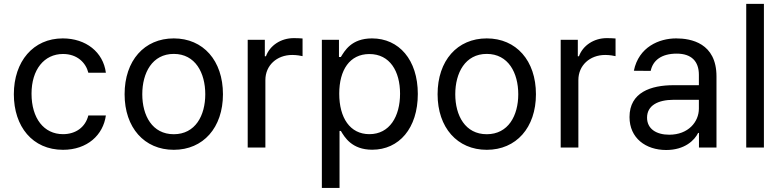

<svg xmlns="http://www.w3.org/2000/svg" viewBox="-20 -747 3963 972"><path d="M299 11.4C421.9 11.4 502.5 -63.6 516 -162.6H427.2C412.3 -103 363.3 -67.8 299 -67.8C202.1 -67.8 139.6 -148.1 139.6 -272.7C139.6 -394.5 203.5 -473.7 299 -473.7C371.4 -473.7 414.8 -429 427.2 -378.9H516C502.5 -483.3 415.1 -552.6 297.6 -552.6C148.4 -552.6 50.1 -436.1 50.1 -269.9C50.1 -106.5 144.5 11.4 299 11.4Z M859.7 11.4C1008.9 11.4 1108.7 -100.9 1108.7 -269.9C1108.7 -440.3 1008.9 -552.6 859.7 -552.6C710.6 -552.6 610.8 -440.3 610.8 -269.9C610.8 -100.9 710.6 11.4 859.7 11.4ZM700.3 -269.9C700.3 -378.2 750.7 -474.1 859.7 -474.1C968.8 -474.1 1019.2 -378.2 1019.2 -269.9C1019.2 -161.9 968.8 -67.5 859.7 -67.5C750.7 -67.5 700.3 -161.9 700.3 -269.9Z M1234 0H1323.5V-342C1323.5 -415.5 1381 -468.8 1459.5 -468.8C1481.5 -468.8 1505.3 -464.5 1511.7 -462.7V-552.2C1501.8 -553.3 1480.1 -554 1467.3 -554C1402.3 -554 1346.2 -517 1326.3 -462H1320.7V-545.5H1234Z M1609.4 204.5H1698.9V-84.2H1705.6C1724.4 -52.9 1760.7 11 1864.3 11C2000 11 2095.2 -97.3 2095.2 -271.3C2095.2 -444.6 1999.6 -552.6 1863.3 -552.6C1757.8 -552.6 1724.4 -488.3 1705.6 -458.5H1696V-545.5H1609.4ZM1697.4 -272.7C1697.4 -392.8 1750.4 -473.4 1850.1 -473.4C1953.8 -473.4 2005.3 -386 2005.3 -272.7C2005.3 -158 1952.8 -67.8 1850.1 -67.8C1751.4 -67.8 1697.4 -151.3 1697.4 -272.7Z M2444.2 11.4C2593.4 11.4 2693.2 -100.9 2693.2 -269.9C2693.2 -440.3 2593.4 -552.6 2444.2 -552.6C2295.1 -552.6 2195.3 -440.3 2195.3 -269.9C2195.3 -100.9 2295.1 11.4 2444.2 11.4ZM2284.8 -269.9C2284.8 -378.2 2335.2 -474.1 2444.2 -474.1C2553.3 -474.1 2603.7 -378.2 2603.7 -269.9C2603.7 -161.9 2553.3 -67.5 2444.2 -67.5C2335.2 -67.5 2284.8 -161.9 2284.8 -269.9Z M2818.5 0H2908V-342C2908 -415.5 2965.6 -468.8 3044 -468.8C3066.1 -468.8 3089.8 -464.5 3096.2 -462.7V-552.2C3086.3 -553.3 3064.6 -554 3051.8 -554C2986.9 -554 2930.8 -517 2910.9 -462H2905.2V-545.5H2818.5Z M3352.6 12.4C3446.7 12.4 3496.4 -37.3 3514.2 -73.9H3518.5V0H3607.2V-360.1C3607.2 -529.8 3477.3 -552.6 3403.1 -552.6C3316.8 -552.6 3213.4 -509.2 3188.9 -388.8L3274.1 -388.1C3285.2 -441.1 3328.1 -475.5 3405.9 -475.5C3480.8 -475.5 3518.1 -436.1 3518.1 -368.3V-315.7H3389.9C3275.2 -315.7 3166.9 -279.5 3166.9 -154.5C3166.9 -47.9 3248.9 12.4 3352.6 12.4ZM3255.7 -151.3C3255.7 -213.4 3311.4 -241.5 3389.9 -241.8H3518.1V-197.1C3518.1 -130 3464.5 -65 3367.9 -65C3302.9 -65 3255.7 -94.5 3255.7 -151.3Z M3847.3 -727.3H3757.8V0H3847.3Z"/></svg>

Font: Margiela Sans Text
Style: Regular
Weight: 400
Designer: Stefan Endress, Andreas Faust
Version: Version 1.100;FEAKit 1.0